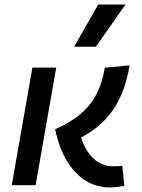

<svg xmlns="http://www.w3.org/2000/svg" viewBox="-20 -815 626 845"><path d="M461.4 9.8Q406.2 9.8 358.4 -19Q310.5 -47.9 275.4 -105Q240.2 -162.1 222.7 -246.1Q293.5 -277.3 337.6 -315.9Q381.8 -354.5 406.2 -403.8Q430.7 -453.1 441.4 -517.1L550.3 -527.3Q538.6 -455.6 515.6 -401.9Q492.7 -348.1 461.2 -309.6Q429.7 -271 392.8 -244.4Q356 -217.8 316.4 -200.7L326.2 -252.9Q338.4 -190.4 362.3 -153.1Q386.2 -115.7 415.5 -99.4Q444.8 -83 473.1 -83Q489.3 -83 498.3 -83.7Q507.3 -84.5 518.1 -85.4L527.3 2.9Q512.2 5.9 496.8 7.8Q481.4 9.8 461.4 9.8ZM31.7 0 122.6 -517.6H227.5L136.7 0ZM306.2 -609.4 412.1 -794.9H532.2L401.9 -609.4Z"/></svg>

Font: Cascadia Code
Style: Italic
Weight: 400
Italic angle: -10°
Designer: Aaron Bell
Foundry: Saja Typeworks
Version: Version 2407.024